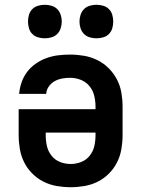

<svg xmlns="http://www.w3.org/2000/svg" viewBox="-20 -770 590 802"><path d="M275 12Q246 12 217 7Q188 2 162 -11Q136 -24 115 -45Q94 -66 81 -92Q68 -118 63 -147Q58 -176 58 -205V-314H379V-325Q379 -348 373.5 -370.5Q368 -393 353.5 -410.5Q339 -428 317.5 -436.5Q296 -445 273 -445Q256 -445 239.5 -442Q223 -439 208.5 -431Q194 -423 184 -409Q174 -395 173 -378H60Q62 -403 70.5 -427Q79 -451 94 -470.5Q109 -490 130 -504.5Q151 -519 174.5 -527.5Q198 -536 223 -539Q248 -542 273 -542Q302 -542 331 -537Q360 -532 386.5 -519Q413 -506 434 -485Q455 -464 468.5 -438Q482 -412 487 -383Q492 -354 492 -325V-205Q492 -176 487 -147Q482 -118 469 -92Q456 -66 435 -45Q414 -24 388 -11Q362 2 333 7Q304 12 275 12ZM275 -85Q298 -85 319.5 -93.5Q341 -102 355 -120Q369 -138 374 -160Q379 -182 379 -205V-216H171V-205Q171 -182 176 -160Q181 -138 195 -120Q209 -102 230.5 -93.5Q252 -85 275 -85ZM383 -610Q369 -610 355 -614Q341 -618 331 -628Q321 -638 316.5 -652Q312 -666 312 -680Q312 -694 316.5 -708Q321 -722 331 -732Q341 -742 355 -746Q369 -750 383 -750Q397 -750 411 -746Q425 -742 435 -732Q445 -722 449 -708Q453 -694 453 -680Q453 -666 449 -652Q445 -638 435 -628Q425 -618 411 -614Q397 -610 383 -610ZM167 -610Q153 -610 139 -614Q125 -618 115 -628Q105 -638 101 -652Q97 -666 97 -680Q97 -694 101 -708Q105 -722 115 -732Q125 -742 139 -746Q153 -750 167 -750Q181 -750 195 -746Q209 -742 219 -732Q229 -722 233.5 -708Q238 -694 238 -680Q238 -666 233.5 -652Q229 -638 219 -628Q209 -618 195 -614Q181 -610 167 -610Z"/></svg>

Font: Lode
Style: Bold
Weight: 700
Monospace: yes
Designer: Belleve Invis
Foundry: Belleve Invis
Version: Version 29.2.0; ttfautohint (v1.8.3)